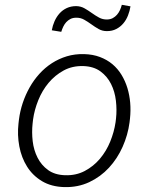

<svg xmlns="http://www.w3.org/2000/svg" viewBox="-20 -761 627 791"><path d="M517.6 -734.9Q514.6 -715.8 507.3 -697.3Q500 -678.7 488 -664.6Q476.1 -650.4 459.2 -641.6Q442.4 -632.8 420.4 -632.8Q401.4 -632.8 386 -641.6Q370.6 -650.4 356.2 -660.9Q341.8 -671.4 326.7 -679.9Q311.5 -688.5 293.5 -688Q280.3 -688 270.3 -682.9Q260.3 -677.7 252.9 -669.7Q245.6 -661.6 240.7 -651.4Q235.8 -641.1 232.4 -629.9L193.4 -636.2Q196.8 -655.8 204.8 -673.8Q212.9 -691.9 225.3 -705.8Q237.8 -719.7 255.1 -727.8Q272.5 -735.8 293.9 -735.8Q313 -735.4 328.4 -726.6Q343.8 -717.8 358.4 -707.3Q373 -696.8 388.2 -688.5Q403.3 -680.2 421.9 -680.7Q435.1 -681.2 444.8 -686.5Q454.6 -691.9 461.9 -700.2Q469.2 -708.5 474.1 -719.2Q479 -730 481.9 -741.2ZM58.1 -268.6Q62.5 -303.2 73.7 -336.9Q85 -370.6 102.1 -400.9Q119.1 -431.2 142.3 -456.8Q165.5 -482.4 193.8 -500.7Q222.2 -519 255.4 -529.1Q288.6 -539.1 326.7 -538.1Q362.8 -537.1 391.8 -526.1Q420.9 -515.1 443.1 -496.6Q465.3 -478 480.7 -452.6Q496.1 -427.2 504.9 -398.2Q513.7 -369.1 516.4 -337.4Q519 -305.7 515.6 -273.4L513.7 -256.8Q506.8 -204.6 485.1 -156Q463.4 -107.4 429 -70.1Q394.5 -32.7 347.9 -10.7Q301.3 11.2 245.1 9.8Q191.4 8.3 153.1 -14.6Q114.7 -37.6 91.6 -74.5Q68.4 -111.3 59.6 -158Q50.8 -204.6 56.2 -252.4ZM114.3 -252Q110.4 -216.3 114.7 -179.2Q119.1 -142.1 134.8 -111.3Q150.4 -80.6 178 -60.5Q205.6 -40.5 248 -39.1Q293 -37.6 329.1 -56.6Q365.2 -75.7 391.6 -106.9Q418 -138.2 434.1 -177.7Q450.2 -217.3 456.1 -257.3L458 -272.9Q461.9 -308.6 457.5 -346.2Q453.1 -383.8 437.5 -415Q421.9 -446.3 394 -466.8Q366.2 -487.3 323.7 -488.8Q278.3 -490.2 242.4 -470.7Q206.5 -451.2 180.2 -419.7Q153.8 -388.2 137.7 -348.1Q121.6 -308.1 116.2 -268.6Z"/></svg>

Font: TypoPRO Roboto Mono
Style: Italic
Weight: 300
Designer: Google
Version: Version 2.000986; 2015; ttfautohint (v1.3)